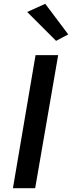

<svg xmlns="http://www.w3.org/2000/svg" viewBox="-20 -990 379 1010"><path d="M123 -927 275 -775 339 -809 218 -970ZM167 -700 48 0H165L286 -700Z"/></svg>

Font: Jost Medium
Style: Italic
Weight: 500
Italic angle: -5°
Version: Version 3.710